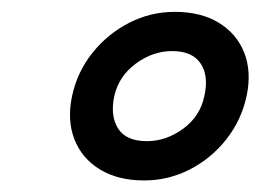

<svg xmlns="http://www.w3.org/2000/svg" viewBox="-20 -730 440 324"><path d="M223.3 -425.5Q179 -425.5 148.5 -444.1Q118.1 -462.7 105.5 -495.1Q93 -527.6 101.6 -567.8Q110.3 -608.8 136.1 -640.9Q161.8 -673 197.9 -691.5Q234 -710 275 -710Q319.2 -710 349.4 -691.5Q379.6 -673 392.2 -640.9Q404.8 -608.8 396.1 -567.8Q387.5 -527.6 362.1 -495.1Q336.6 -462.7 300.4 -444.1Q264.2 -425.5 223.3 -425.5ZM227.9 -491.8Q260.3 -491.8 289.1 -512.8Q317.8 -533.8 324.8 -567.8Q332.6 -601.8 318.6 -622.8Q304.5 -643.8 270.5 -643.8Q238.1 -643.8 209.4 -622.8Q180.6 -601.8 172.8 -567.8Q165.8 -533.8 179.5 -512.8Q193.1 -491.8 227.9 -491.8Z"/></svg>

Font: Rubik Light
Style: Italic
Weight: 300
Italic angle: -12°
Designer: Hubert and Fischer
Foundry: Hubert and Fischer
Version: Version 2.300;gftools[0.9.30]